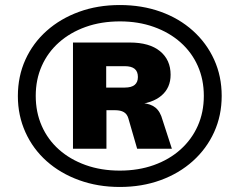

<svg xmlns="http://www.w3.org/2000/svg" viewBox="-20 -734 952 763"><path d="M456 9Q369 9 294.5 -18Q220 -45 165.5 -93.5Q111 -142 81 -208.5Q51 -275 51 -352Q51 -431 81 -497Q111 -563 165.5 -611.5Q220 -660 294 -687Q368 -714 456 -714Q544 -714 618 -687.5Q692 -661 746.5 -612Q801 -563 831 -497Q861 -431 861 -353Q861 -275 831 -209Q801 -143 746.5 -94Q692 -45 618 -18Q544 9 456 9ZM456 -56Q530 -56 591.5 -78Q653 -100 697.5 -140Q742 -180 766 -234Q790 -288 790 -353Q790 -418 766 -472Q742 -526 697.5 -565.5Q653 -605 591.5 -627Q530 -649 457 -649Q382 -649 320.5 -627Q259 -605 214.5 -565.5Q170 -526 146 -472Q122 -418 122 -353Q122 -288 146 -233.5Q170 -179 214.5 -139.5Q259 -100 320.5 -78Q382 -56 456 -56ZM270 -143V-565H496Q574 -565 616 -530.5Q658 -496 658 -437Q658 -385 621.5 -354Q585 -323 517 -318L547 -324Q578 -322 597.5 -306.5Q617 -291 626 -257L663 -143H525L490 -264Q485 -281 472 -288.5Q459 -296 438 -296H378L403 -314V-143ZM402 -386H476Q502 -386 515 -396.5Q528 -407 528 -428Q528 -450 515 -460.5Q502 -471 476 -471H402Z"/></svg>

Font: Nunito Sans 10pt SemiExpanded Black
Style: Regular
Weight: 900
Width: 6
Designer: Vernon Adams
Foundry: Vernon Adams
Version: Version 3.101;gftools[0.9.27]